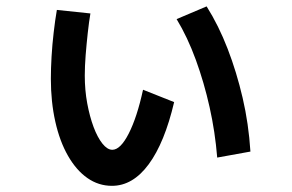

<svg xmlns="http://www.w3.org/2000/svg" viewBox="-20 -599 920 604"><path d="M140 -351.1Q140 -383.3 142.2 -421.1Q144.4 -458.9 148.9 -497.2Q153.3 -535.6 158.9 -567.8L264.4 -556.7Q260 -531.1 256.1 -495.6Q252.2 -460 249.4 -425Q246.7 -390 246.7 -361.1Q246.7 -315.6 254.4 -273.9Q262.2 -232.2 274.4 -199.4Q286.7 -166.7 302.2 -147.2Q317.8 -127.8 333.3 -127.8Q358.9 -127.8 385 -178.9Q411.1 -230 430 -316.7L527.8 -277.8Q497.8 -150 447.8 -82.2Q397.8 -14.4 332.2 -14.4Q290 -14.4 255 -38.9Q220 -63.3 193.9 -108.9Q167.8 -154.4 153.9 -216.7Q140 -278.9 140 -351.1ZM663.3 -103.3Q656.7 -184.4 639.4 -261.7Q622.2 -338.9 596.1 -410.6Q570 -482.2 535.6 -538.9L630 -578.9Q667.8 -518.9 696.1 -445.6Q724.4 -372.2 743.3 -291.1Q762.2 -210 767.8 -122.2Z"/></svg>

Font: Paperlogy 6 SemiBold
Style: Regular
Weight: 600
Designer: redesigned by Lee Juim, glyphs from Gmarket Sans & Montserrat
Foundry: PT&
Version: Version 1.001